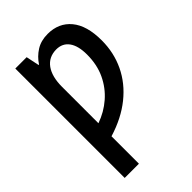

<svg xmlns="http://www.w3.org/2000/svg" viewBox="-277 -834 1184 1184"><g transform="rotate(-45 315.5 -242.0)"><path d="M375 -724Q471 -724 527 -656.5Q583 -589 583 -460Q583 -353 539.5 -262Q496 -171 412 -103.5Q328 -36 207 1V240H83V-714H182L200 -628H204Q231 -670 273.5 -697Q316 -724 375 -724ZM344 -619Q278 -618 242.5 -568.5Q207 -519 207 -430V-113Q279 -138 335.5 -187Q392 -236 424.5 -305Q457 -374 457 -462Q457 -538 428 -578.5Q399 -619 344 -619Z"/></g></svg>

Font: Noto Sans SemiCondensed SemiBold
Style: Regular
Weight: 600
Width: 4
Designer: Monotype Design Team
Foundry: Monotype Imaging Inc.
Version: Version 2.013; ttfautohint (v1.8.4.7-5d5b)